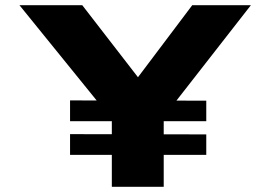

<svg xmlns="http://www.w3.org/2000/svg" viewBox="-20 -720 1042 740"><path d="M411 0V-313L431 -236L55 -700H297L570 -347H455L721 -700H947L606 -263L611 -321V0ZM250 -123V-203L775 -202V-123ZM250 -253V-333L775 -332V-253Z"/></svg>

Font: Lexend Zetta ExtraBold
Style: Regular
Weight: 800
Designer: Bonnie Shaver-Troup, Thomas Jockin
Foundry: Lexend
Version: Version 1.007